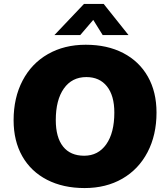

<svg xmlns="http://www.w3.org/2000/svg" viewBox="-20 -943 846 974"><path d="M49 -333Q49 -447 94.5 -534Q140 -621 223 -668.5Q306 -716 415 -716Q524 -716 605 -674Q686 -632 730 -554.5Q774 -477 774 -372Q774 -258 728.5 -171Q683 -84 600.5 -36.5Q518 11 409 11Q300 11 218.5 -31Q137 -73 93 -150.5Q49 -228 49 -333ZM560 -372Q560 -458 522.5 -505Q485 -552 418 -552Q345 -552 304 -494Q263 -436 263 -334Q263 -246 300 -199.5Q337 -153 407 -153Q478 -153 519 -211Q560 -269 560 -372ZM256 -765 406 -923H506L632 -765H501L453 -842L387 -765Z"/></svg>

Font: Nunito Sans Heavy Heavy
Style: Italic
Weight: 400
Italic angle: -4.541°
Designer: Vernon Adams
Foundry: Vernon Adams
Version: Version 2.002